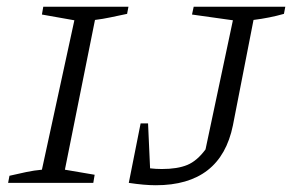

<svg xmlns="http://www.w3.org/2000/svg" viewBox="-20 -541 864 568"><path d="M4 0 8 -21Q34 -27 57.5 -32Q81 -37 104 -39L200 -481L104 -498L108 -521H360L356 -500Q327 -494 306 -489.5Q285 -485 261 -482L172 -39L260 -24L256 0ZM361 0 396 -176H418L424 -43Q441 -41 459 -41Q505 -41 534 -53Q563 -65 588 -99L669 -481L548 -498L553 -521H824L820 -500Q799 -494 776.5 -489.5Q754 -485 730 -482L669 -170Q633 7 441 7Q407 7 361 0Z"/></svg>

Font: Piazzolla SC Light
Style: Italic
Weight: 300
Italic angle: -11.3°
Designer: Juan Pablo del Peral
Foundry: Huerta Tipografica
Version: Version 1.330